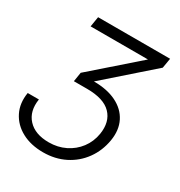

<svg xmlns="http://www.w3.org/2000/svg" viewBox="-175 -647 920 980"><g transform="rotate(30 284.5 -157.0)"><path d="M220.2 211.9Q147.5 211.9 94.5 183.3Q41.5 154.8 16.1 104.2Q-9.3 53.7 1.5 -11.2H67.4Q55.7 63.5 97.2 108.4Q138.7 153.3 219.7 153.3Q272.5 153.3 316.2 131.8Q359.9 110.4 388.7 72.3Q417.5 34.2 425.8 -15.6Q438 -92.3 394.8 -136.7Q351.6 -181.2 253.4 -181.2H175.3L184.1 -235.8L446.3 -465.3L446.8 -466.3H109.4L119.1 -525.9H543.5L533.7 -467.8L264.6 -231.4Q342.8 -231.4 397.2 -204.6Q451.7 -177.7 476.3 -128.9Q501 -80.1 490.2 -14.6Q479 51.8 441.9 103Q404.8 154.3 347.7 183.1Q290.5 211.9 220.2 211.9Z"/></g></svg>

Font: Inter Display Light
Style: Italic
Weight: 300
Italic angle: -9.39999°
Designer: Rasmus Andersson
Foundry: rsms
Version: Version 4.000;git-a52131595